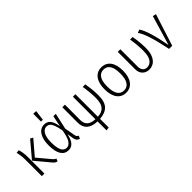

<svg xmlns="http://www.w3.org/2000/svg" viewBox="82 -1749 2936 2936"><g transform="rotate(-45 1549.5 -281.5)"><path d="M222 -276 389 -77Q404 -58 416.5 -48Q429 -38 445 -33L428 10Q403 6 386.5 -6.5Q370 -19 347 -47L158 -274L378 -534L421 -509ZM153 -352V0H97V-355Q97 -408 91.5 -447Q86 -486 76 -524L127 -531Q139 -496 146 -455Q153 -414 153 -352Z M834 -343 869 -523H922L864 -262L895 -90Q899 -68 908.5 -56.5Q918 -45 934 -40L914 8Q856 -5 846 -70L829 -177Q809 -82 770.5 -35.5Q732 11 670 11Q590 11 546.5 -56Q503 -123 503 -261Q503 -386 550 -460Q597 -534 680 -534Q742 -534 778.5 -491.5Q815 -449 834 -343ZM562 -261Q562 -36 674 -36Q722 -36 757.5 -87Q793 -138 815 -268Q801 -353 782.5 -400.5Q764 -448 740.5 -467.5Q717 -487 683 -487Q628 -487 595 -429.5Q562 -372 562 -261ZM740 -764 718 -599H678L679 -768Z M1346 10V197L1292 205V11Q1178 7 1120.5 -44Q1063 -95 1063 -190L1064 -523H1120L1119 -192Q1119 -118 1161 -79Q1203 -40 1292 -36V-523H1346V-36Q1439 -41 1483 -93.5Q1527 -146 1527 -260Q1527 -379 1504 -523H1560Q1572 -450 1578 -390Q1584 -330 1584 -259Q1584 -122 1523.5 -59.5Q1463 3 1346 10Z M2116 -263Q2116 -134 2062 -61.5Q2008 11 1914 11Q1820 11 1767 -60.5Q1714 -132 1714 -261Q1714 -390 1767.5 -462Q1821 -534 1915 -534Q2010 -534 2063 -464Q2116 -394 2116 -263ZM1773 -261Q1773 -148 1809.5 -92Q1846 -36 1914 -36Q1982 -36 2019 -92Q2056 -148 2056 -263Q2056 -376 2020 -431Q1984 -486 1915 -486Q1847 -486 1810 -430.5Q1773 -375 1773 -261Z M2608 -259Q2608 -167 2581.5 -106.5Q2555 -46 2511.5 -17.5Q2468 11 2414 11Q2348 11 2305 -31Q2262 -73 2262 -148V-523H2318V-151Q2318 -94 2344 -65Q2370 -36 2415 -36Q2473 -36 2512 -88Q2551 -140 2551 -261Q2551 -383 2528 -523H2584Q2608 -384 2608 -259Z M2885 -48 3028 -530 3083 -518 2917 0H2849Q2804 -214 2765.5 -333Q2727 -452 2684 -511L2737 -530Q2816 -417 2885 -48Z"/></g></svg>

Font: Fira Sans Condensed Light
Style: Regular
Weight: 300
Width: 3
Designer: bBox Type GmbH & Carrois Corporate GbR & Edenspiekermann AG
Foundry: bBox Type GmbH & Carrois Corporate GbR & Edenspiekermann AG
Version: Version 4.301